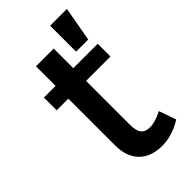

<svg xmlns="http://www.w3.org/2000/svg" viewBox="-233 -805 873 873"><g transform="rotate(-45 203.5 -368.5)"><path d="M220 -531H377V-449H220V-168Q220 -146.5 223.8 -132.2Q227.5 -118 235 -109.5Q242.5 -101 253 -97.5Q263.5 -94 277 -94Q295 -94 314.2 -100Q333.5 -106 357 -118L386 -35Q354.5 -15.5 321.8 -5.2Q289 5 255 5Q225 5 198 -3.5Q171 -12 150.5 -30.5Q130 -49 118 -78Q106 -107 106 -148V-449H31V-531H106V-657H220ZM282 -742H390L360 -575H282Z"/></g></svg>

Font: Argentum Sans
Style: Regular
Weight: 400
Designer: Julieta Ulanovsky, Owen Earl, Chris M. Simpson, Rasmus Andersson, Cristiano Sobral
Foundry: The Argentum Sans Project Authors
Version: Version 3.135; ttfautohint (v1.8.4.7-5d5b-dirty)